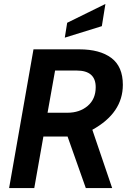

<svg xmlns="http://www.w3.org/2000/svg" viewBox="-20 -949 653 969"><path d="M149 -700H380Q484 -700 542 -656.5Q600 -613 600 -521Q600 -379 446 -294L546 0H413L321 -260H199L153 0H26ZM320 -380Q382 -380 422.5 -414.5Q463 -449 463 -509Q463 -593 367 -593H258L220 -380ZM319 -834 512 -929 494 -817 307 -759Z"/></svg>

Font: Cabin
Style: Bold Italic
Weight: 700
Italic angle: -7°
Designer: Pablo Impallari
Foundry: Pablo Impallari. http://www.impallari.com Igino Marini. http://www.ikern.com
Version: Version 2.200